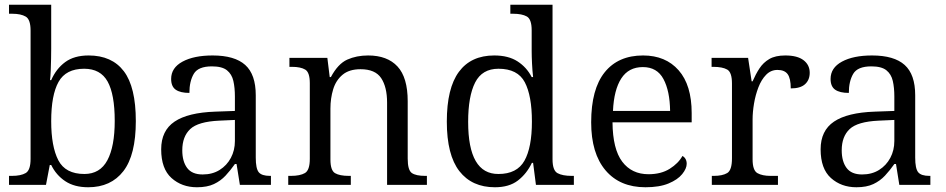

<svg xmlns="http://www.w3.org/2000/svg" viewBox="-20 -780 3989 810"><path d="M352 10Q294 10 255.5 -15.5Q217 -41 196 -84H190L174 0H18V-38H30Q68 -38 88.5 -50Q109 -62 109 -110V-651Q109 -698 88.5 -710Q68 -722 32 -722H18V-760H196V-574Q196 -557 195.5 -531.5Q195 -506 194 -481Q193 -456 191 -442H196Q217 -490 255 -518Q293 -546 354 -546Q452 -546 502.5 -479.5Q553 -413 553 -269Q553 -126 500.5 -58Q448 10 352 10ZM336 -46Q402 -46 433 -104Q464 -162 464 -270Q464 -382 434 -436Q404 -490 335 -490Q258 -490 227 -434.5Q196 -379 196 -269Q196 -162 226 -104Q256 -46 336 -46Z M811 10Q747 10 703.5 -29Q660 -68 660 -150Q660 -229 716.5 -267Q773 -305 888 -309L971 -312V-373Q971 -410 964.5 -438.5Q958 -467 937.5 -483.5Q917 -500 874 -500Q816 -500 797.5 -468.5Q779 -437 779 -388Q741 -388 721.5 -401.5Q702 -415 702 -447Q702 -494 750 -520Q798 -546 877 -546Q970 -546 1014.5 -506Q1059 -466 1059 -378V-115Q1059 -69 1071.5 -53.5Q1084 -38 1119 -38H1123V0H992L978 -88H971Q952 -61 931.5 -39Q911 -17 882.5 -3.5Q854 10 811 10ZM835 -44Q876 -44 906.5 -63Q937 -82 954 -114Q971 -146 971 -185V-274L905 -271Q816 -267 782.5 -235.5Q749 -204 749 -146Q749 -99 769.5 -71.5Q790 -44 835 -44Z M1196 0V-38H1207Q1246 -38 1266.5 -50Q1287 -62 1287 -110V-429Q1287 -475 1267.5 -486.5Q1248 -498 1212 -498H1201V-536H1361L1371 -455H1376Q1406 -511 1445 -528.5Q1484 -546 1533 -546Q1614 -546 1657 -499.5Q1700 -453 1700 -353V-111Q1700 -62 1717.5 -50Q1735 -38 1774 -38H1781V0H1613V-347Q1613 -413 1588 -450.5Q1563 -488 1501 -488Q1453 -488 1425 -464.5Q1397 -441 1385.5 -403Q1374 -365 1374 -322V-107Q1374 -61 1393.5 -49.5Q1413 -38 1452 -38H1460V0Z M2068 10Q1971 10 1918 -58Q1865 -126 1865 -267Q1865 -408 1916 -477Q1967 -546 2065 -546Q2125 -546 2163.5 -521Q2202 -496 2223 -455H2229Q2226 -481 2224.5 -511.5Q2223 -542 2223 -565V-652Q2223 -699 2202.5 -710.5Q2182 -722 2145 -722H2133V-760H2311V-108Q2311 -61 2332 -49.5Q2353 -38 2392 -38H2401V0H2241L2229 -93H2224Q2202 -47 2165 -18.5Q2128 10 2068 10ZM2083 -46Q2161 -46 2192.5 -102Q2224 -158 2224 -267Q2224 -376 2194 -433Q2164 -490 2083 -490Q2014 -490 1984.5 -432Q1955 -374 1955 -266Q1955 -45 2083 -46Z M2703 10Q2595 10 2534.5 -61.5Q2474 -133 2474 -264Q2474 -404 2531 -475Q2588 -546 2693 -546Q2788 -546 2843 -483.5Q2898 -421 2898 -303V-264H2564Q2565 -151 2605 -98Q2645 -45 2716 -45Q2769 -45 2805.5 -68Q2842 -91 2859 -122Q2867 -118 2872 -109.5Q2877 -101 2877 -89Q2877 -69 2858 -45.5Q2839 -22 2800.5 -6Q2762 10 2703 10ZM2807 -312Q2806 -396 2779 -446.5Q2752 -497 2692 -497Q2632 -497 2601 -449Q2570 -401 2566 -312Z M2983 0V-38H2991Q3028 -38 3048 -50Q3068 -62 3068 -112V-428Q3068 -475 3048 -486.5Q3028 -498 2989 -498H2982V-536H3136L3151 -437H3155Q3168 -467 3184 -491.5Q3200 -516 3225.5 -531Q3251 -546 3293 -546Q3344 -546 3370 -526Q3396 -506 3396 -473Q3396 -443 3376.5 -425Q3357 -407 3316 -407Q3316 -449 3303 -467Q3290 -485 3260 -485Q3232 -485 3212 -464.5Q3192 -444 3179.5 -411.5Q3167 -379 3161 -343Q3155 -307 3155 -276V-108Q3155 -61 3175.5 -49.5Q3196 -38 3231 -38H3262V0Z M3593 10Q3529 10 3485.5 -29Q3442 -68 3442 -150Q3442 -229 3498.5 -267Q3555 -305 3670 -309L3753 -312V-373Q3753 -410 3746.5 -438.5Q3740 -467 3719.5 -483.5Q3699 -500 3656 -500Q3598 -500 3579.5 -468.5Q3561 -437 3561 -388Q3523 -388 3503.5 -401.5Q3484 -415 3484 -447Q3484 -494 3532 -520Q3580 -546 3659 -546Q3752 -546 3796.5 -506Q3841 -466 3841 -378V-115Q3841 -69 3853.5 -53.5Q3866 -38 3901 -38H3905V0H3774L3760 -88H3753Q3734 -61 3713.5 -39Q3693 -17 3664.5 -3.5Q3636 10 3593 10ZM3617 -44Q3658 -44 3688.5 -63Q3719 -82 3736 -114Q3753 -146 3753 -185V-274L3687 -271Q3598 -267 3564.5 -235.5Q3531 -204 3531 -146Q3531 -99 3551.5 -71.5Q3572 -44 3617 -44Z"/></svg>

Font: Noto Serif Hentaigana
Style: Regular
Weight: 400
Designer: Kazuhiro Yamada
Foundry: nipponia
Version: Version 1.000; ttfautohint (v1.8.4.7-5d5b)